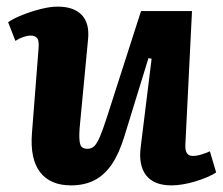

<svg xmlns="http://www.w3.org/2000/svg" viewBox="-20 -546 674 580"><path d="M4.5 -479Q21.5 -490.5 48 -501Q74.5 -511.5 103.3 -518.8Q132 -526 154 -526Q203 -526 227 -500.8Q251 -475.5 246 -427L220.5 -158.5Q218 -124 222.3 -110.3Q226.5 -96.5 244 -96.5Q256.5 -96.5 264.8 -104.5Q273 -112.5 281.8 -133Q290.5 -153.5 302.5 -190.5L406 -512.5H560L540 -110Q539 -92 544.5 -83.5Q550 -75 562.5 -75Q574.5 -75 588.3 -79.3Q602 -83.5 614 -89L633 -25Q620.5 -17 603.8 -10Q587 -3 568.5 2.5Q550 8 531.8 11Q513.5 14 498 14Q445 14 421.5 -16.3Q398 -46.5 405 -101.5L438 -368.5L428.5 -370.5L356 -135Q340 -82.5 317.8 -49.7Q295.5 -17 265.2 -1.5Q235 14 194.5 14Q132 14 101.2 -25.7Q70.5 -65.5 76.5 -143.5L96.5 -399.5Q98.5 -423 92.2 -430.7Q86 -438.5 72.5 -438.5Q63 -438.5 51 -434.5Q39 -430.5 26.5 -422.5Z"/></svg>

Font: Literata
Style: Italic
Weight: 400
Italic angle: -2°
Designer: Latin by Veronika Burian and Jose Scaglione. Greek by Irene Vlachou. Cyrillic by Vera Evstafieva
Foundry: TypeTogether
Version: Version 3.103;gftools[0.9.29]